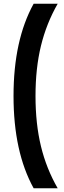

<svg xmlns="http://www.w3.org/2000/svg" viewBox="-20 -892 339 1022"><path d="M159 110Q52 -84 52 -381Q52 -678 159 -872H287Q227 -767 198 -648Q169 -529 169 -381Q169 -233 198 -113.5Q227 6 287 110Z"/></svg>

Font: Open Sauce Two ExtraBold
Style: Regular
Weight: 800
Designer: Alfredo Marco Pradil
Foundry: Creative Sauce Fz LLC
Version: Version 1.477